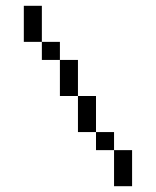

<svg xmlns="http://www.w3.org/2000/svg" viewBox="-20 -645 540 665"><path d="M375 -125Q375 -125 375 0H437.5Q437.5 0 437.5 -125ZM375 -125V-187.5H312.5V-125ZM312.5 -187.5Q312.5 -187.5 312.5 -312.5H250Q250 -312.5 250 -187.5ZM250 -312.5Q250 -312.5 250 -437.5H187.5Q187.5 -437.5 187.5 -312.5ZM187.5 -437.5V-500H125V-437.5ZM125 -500Q125 -500 125 -625H62.5Q62.5 -625 62.5 -500Z"/></svg>

Font: Unifont
Style: Regular
Weight: 500
Version: Version 15.1.04